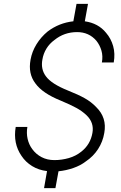

<svg xmlns="http://www.w3.org/2000/svg" viewBox="-20 -874 630 996"><path d="M521 -184.5Q513.5 -139 488.8 -100.8Q464 -62.5 425 -36.5Q398 -15.5 360.5 -2.5Q323 10.5 283.5 14.5L267.5 102H208.5L224 13.5Q180.5 8.5 146.5 -12.5Q112.5 -33.5 91.5 -65.5Q47 -130 61.5 -215.5H122Q116.5 -183.5 123.2 -153.8Q130 -124 147 -101Q166.5 -74 195.8 -58.8Q225 -43.5 262.5 -43.5Q300 -43.5 336.8 -54Q373.5 -64.5 402 -87.5Q449 -124.5 459.5 -184.5Q469 -237.5 429 -276Q406 -298 375.5 -314.5Q360 -323 340.2 -332.2Q320.5 -341.5 295 -352Q200.5 -390 163.5 -441.5Q125 -492 138.5 -564.5Q146 -606.5 169.2 -644.2Q192.5 -682 227 -710.5Q286.5 -755.5 360.5 -763.5L377 -854H436.5L420 -763.5Q490 -753.5 530 -704Q556 -674 567 -634.8Q578 -595.5 570 -550H508.5Q514.5 -583 506.2 -611.5Q498 -640 480 -662.5Q441.5 -707.5 380 -707.5Q313 -707.5 262.5 -666.5Q237 -648 221 -622Q205 -596 200 -565.5Q190.5 -516 217.5 -479Q246 -439 333.5 -404Q385.5 -383.5 419.8 -364.2Q454 -345 479 -318.5Q535.5 -263.5 521 -184.5Z"/></svg>

Font: Russisch Sans Light
Style: Italic
Weight: 300
Italic angle: -10°
Designer: Michael Sharanda (font) & Cristiano Sobral (main changes)
Foundry: Michael Sharanda
Version: Version 2.00;September 8, 2020;FontCreator 13.0.0.2681 64-bi